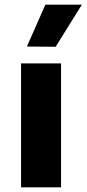

<svg xmlns="http://www.w3.org/2000/svg" viewBox="-20 -801 370 821"><path d="M330 -781H174L95 -602L218 -601ZM241 0V-530H70V0Z"/></svg>

Font: Be Vietnam Pro ExtraBold
Style: Regular
Weight: 800
Designer: Lam Bao, Tony Le, Vietanh Nguyen
Foundry: Yellow Type Foundry
Version: Version 1.002